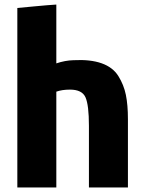

<svg xmlns="http://www.w3.org/2000/svg" viewBox="-20 -811 623 842"><path d="M227 11H56V-776Q67 -777 130 -783Q193 -789 227 -791V-533Q265 -546 302 -547Q376 -551 425.5 -533.5Q475 -516 499 -477.5Q523 -439 532 -395Q541 -351 541 -288V11H370V-259Q370 -350 355 -384Q340 -418 287 -418Q252 -418 227 -409Z"/></svg>

Font: Repo
Style: ExtraBold
Weight: 800
Designer: Stefan Peev
Foundry: Context Ltd
Version: Version 001.000